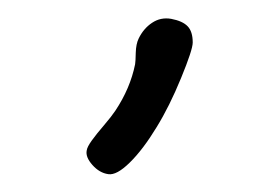

<svg xmlns="http://www.w3.org/2000/svg" viewBox="-20 -99 286 213"><path d="M193.8 -51.8Q193.8 -43.9 180.9 -12.5Q168 19 153.8 42Q138.7 66.9 124 81.3Q109.4 95.7 100.1 94.2Q90.3 92.8 82.5 84Q74.7 75.2 76.2 67.9Q76.7 64 81.8 56.9Q86.9 49.8 95.5 39.8Q104 29.8 107.9 23.9Q124.5 -1 129.9 -27.8Q130.4 -30.8 130.6 -40.5Q130.9 -50.3 133.8 -56.2Q139.2 -67.4 148.7 -73.7Q158.2 -80.1 169.9 -78.1Q182.6 -75.7 188.2 -69.8Q193.8 -64 193.8 -51.8Z"/></svg>

Font: Gogol
Style: Regular
Weight: 400
Italic angle: -48°
Designer: Gennady Fridman
Foundry: ParaType Ltd
Version: Version 1.001